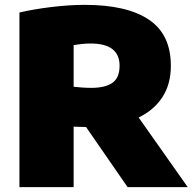

<svg xmlns="http://www.w3.org/2000/svg" viewBox="-20 -770 792 790"><path d="M60 0V-718.5Q117 -732 190.8 -741Q264.5 -750 329 -750Q502 -750 592.5 -689.2Q683 -628.5 683 -499.5Q683 -423.5 648.2 -370.2Q613.5 -317 550.5 -286.5L752.5 0H505L334 -247.5Q321.5 -247.5 308.8 -248Q296 -248.5 283 -249V0ZM356 -408.5Q412.5 -408.5 442.2 -429Q472 -449.5 472 -499.5Q472 -591 352.5 -591Q335 -591 316.5 -589Q298 -587 283 -584.5V-413Q300 -411 319 -409.8Q338 -408.5 356 -408.5Z"/></svg>

Font: Encode Sans SemiExpanded SemiExpanded Black
Style: Regular
Weight: 900
Width: 6
Designer: Multiple Designers
Foundry: Impallari Type
Version: Version 3.000; ttfautohint (v1.8.3) -l 8 -r 50 -G 200 -x 14 